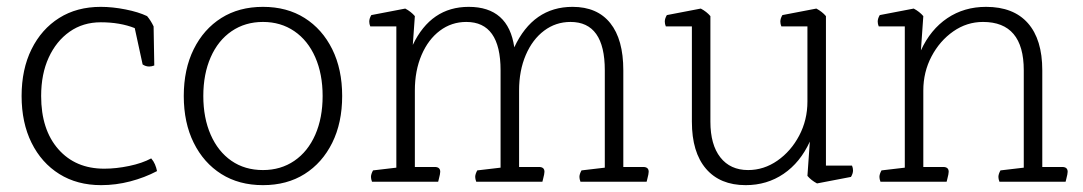

<svg xmlns="http://www.w3.org/2000/svg" viewBox="-20 -530 3160 560"><path d="M396 -342 373 -448Q330 -465 274 -465Q222 -465 183 -437.5Q144 -410 122 -362Q100 -314 100 -250Q100 -152 150 -95Q200 -38 284 -38Q319 -38 357 -46Q395 -54 421 -68Q428 -60 432 -50.5Q436 -41 438 -31Q402 -12 360 -1Q318 10 275 10Q205 10 153 -22.5Q101 -55 72 -113.5Q43 -172 43 -250Q43 -328 72 -386.5Q101 -445 152.5 -477.5Q204 -510 274 -510Q308 -510 346 -502.5Q384 -495 409 -483Q420 -470 428 -453L430 -339Q422 -336 415 -336Q405 -336 396 -342Z M747 -34Q799 -34 838.5 -61Q878 -88 899.5 -137Q921 -186 921 -250Q921 -314 899.5 -363Q878 -412 838.5 -439Q799 -466 747 -466Q695 -466 655.5 -439Q616 -412 594.5 -363Q573 -314 573 -250Q573 -186 594.5 -137Q616 -88 655 -61Q694 -34 747 -34ZM747 10Q677 10 625.5 -22.5Q574 -55 545 -113.5Q516 -172 516 -250Q516 -328 545 -386.5Q574 -445 625.5 -477.5Q677 -510 747 -510Q817 -510 868.5 -477.5Q920 -445 949 -386.5Q978 -328 978 -250Q978 -172 949 -113.5Q920 -55 868.5 -22.5Q817 10 747 10Z M1866 0H1673Q1670 -8 1670 -14Q1670 -22 1676 -33L1744 -41V-325Q1744 -466 1644 -466Q1601 -466 1567 -440.5Q1533 -415 1513.5 -369.5Q1494 -324 1494 -266V-43H1552Q1568 -43 1568 -29Q1568 -23 1564 -8L1562 0H1369Q1366 -8 1366 -14Q1366 -22 1372 -33L1440 -41V-325Q1440 -466 1340 -466Q1297 -466 1263 -440.5Q1229 -415 1209.5 -369.5Q1190 -324 1190 -266V-43H1248Q1264 -43 1264 -29Q1264 -23 1260 -8L1258 0H1065Q1062 -8 1062 -14Q1062 -22 1068 -33L1136 -41V-453H1060Q1057 -460 1057 -467Q1057 -476 1063 -486L1162 -505Q1179 -496 1190 -483L1184 -399Q1237 -510 1347 -510Q1463 -510 1480 -392Q1535 -510 1650 -510Q1722 -510 1760 -462.5Q1798 -415 1798 -325V-43H1856Q1872 -43 1872 -29Q1872 -23 1868 -8Z M2462 -14 2363 5Q2346 -4 2335 -17L2342 -117Q2314 -56 2265.5 -23Q2217 10 2155 10Q2080 10 2039 -38Q1998 -86 1998 -175V-453H1922Q1919 -460 1919 -467Q1919 -476 1925 -486L2024 -505Q2041 -496 2052 -483V-175Q2052 -108 2081 -71Q2110 -34 2162 -34Q2208 -34 2247.5 -61.5Q2287 -89 2311 -134.5Q2335 -180 2335 -234V-453H2259Q2256 -460 2256 -467Q2256 -476 2262 -486L2361 -505Q2378 -496 2389 -483V-47H2465Q2468 -40 2468 -33Q2468 -24 2462 -14Z M3088 0H2895Q2892 -8 2892 -14Q2892 -22 2898 -33L2966 -41V-325Q2966 -466 2847 -466Q2800 -466 2760.5 -438.5Q2721 -411 2697 -365.5Q2673 -320 2673 -266V-43H2731Q2747 -43 2747 -29Q2747 -23 2743 -8L2741 0H2548Q2545 -8 2545 -14Q2545 -22 2551 -33L2619 -41V-453H2543Q2540 -460 2540 -467Q2540 -476 2546 -486L2645 -505Q2662 -496 2673 -483L2666 -383Q2694 -444 2743 -477Q2792 -510 2856 -510Q2936 -510 2978 -462.5Q3020 -415 3020 -325V-43H3078Q3094 -43 3094 -29Q3094 -23 3090 -8Z"/></svg>

Font: Scope One
Style: Regular
Weight: 400
Designer: Dalton Maag Ltd
Foundry: Dalton Maag Ltd
Version: Version 1.002; ttfautohint (v1.4.1) -l 11 -r 50 -G 50 -x 14 